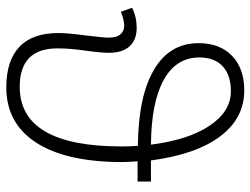

<svg xmlns="http://www.w3.org/2000/svg" viewBox="-116 -696 821 630"><g transform="rotate(90 295.0 -380.5)"><path d="M508.8 -420.9Q511.2 -389.2 511.2 -370.1Q511.2 -187 447.8 -88.6Q384.3 9.8 266.1 9.8Q178.7 9.8 133.3 -33Q87.9 -75.7 87.9 -161.1Q87.9 -191.4 95.7 -250Q103 -308.1 103 -326.2Q103 -353 92 -365Q81.1 -377 64 -377Q44.9 -377 18.1 -366.2L4.9 -402.8Q35.2 -418 70.8 -418Q109.9 -418 131.3 -394.8Q152.8 -371.6 152.8 -326.2Q152.8 -300.8 145.5 -249Q138.2 -196.8 138.2 -158.2Q138.2 -34.2 264.2 -34.2Q460 -34.2 460 -369.1Q460 -396.5 458 -421.9Q295.9 -423.3 208.5 -474.6Q121.1 -525.9 121.1 -621.1Q121.1 -690.9 162.8 -731Q204.6 -771 275.9 -771Q367.2 -771 426.8 -692.1Q486.3 -613.3 505.9 -464.8H575.2V-420.9ZM454.1 -464.8Q438.5 -587.9 391.8 -657.5Q345.2 -727.1 278.8 -727.1Q226.1 -727.1 197 -700.2Q168 -673.3 168 -624Q168 -547.4 241.9 -506.6Q315.9 -465.8 454.1 -464.8Z"/></g></svg>

Font: JBL Sans
Style: Light
Weight: 300
Version: Version 1.10